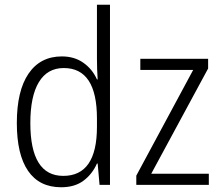

<svg xmlns="http://www.w3.org/2000/svg" viewBox="-20 -780 933 810"><path d="M51 -261Q51 -397 100.5 -469.5Q150 -542 241 -542Q294 -542 332 -515Q370 -488 389 -445H392Q389 -489 389 -532V-760H444V0H400L392 -90H389Q369 -45 332 -17.5Q295 10 238 10Q146 10 98.5 -59Q51 -128 51 -261ZM389 -245V-280Q389 -493 249 -493Q180 -493 144 -433.5Q108 -374 108 -261Q108 -38 247 -38Q389 -38 389 -245ZM555 0V-39L795 -485H572V-532H858V-491L618 -47H861V0Z"/></svg>

Font: Noto Sans UI NarrowLight
Style: Regular
Weight: 300
Width: 4
Designer: Monotype Design Team
Foundry: Monotype Imaging Inc.
Version: Version 1.001